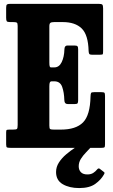

<svg xmlns="http://www.w3.org/2000/svg" viewBox="-20 -770 586 1000"><path d="M48.5 -655H32.5Q18.5 -655 15.2 -659.5Q12 -664 12 -677.5V-729Q12 -743.5 16.5 -746.8Q21 -750 34.5 -750H493Q509 -750 513 -745.8Q517 -741.5 517 -726V-504.5Q517 -491.5 515.5 -488.2Q514 -485 500.5 -485H458Q447 -485 444.5 -490Q442 -495 441.5 -504.5Q439.5 -588.5 405.5 -621.8Q371.5 -655 307 -655H262.5Q248.5 -655 242.8 -651.2Q237 -647.5 237 -632.5V-444.5Q237 -430 238.8 -424.5Q240.5 -419 245 -419H263Q288 -419 301.2 -446.2Q314.5 -473.5 315.5 -513Q316 -533 331 -533H367Q379.5 -533 383.2 -529.2Q387 -525.5 387 -513.5V-248.5Q387 -236 384 -232Q381 -228 368.5 -228H333Q315.5 -228 315 -249.5Q314 -288.5 303.8 -317.5Q293.5 -346.5 262.5 -346.5H250.5Q242.5 -346.5 239.8 -341Q237 -335.5 237 -321V-116Q237 -100.5 241.2 -97.8Q245.5 -95 261.5 -95H297Q375.5 -95 412.5 -132.5Q449.5 -170 451.5 -267.5Q452 -282 454.5 -286Q457 -290 470.5 -290H507.5Q520.5 -290 523.8 -286.8Q527 -283.5 527 -270V-18.5Q527 -5.5 524 -2.8Q521 0 508 0H34.5Q21.5 0 16.8 -2Q12 -4 12 -18V-80Q12 -91.5 15.2 -93.2Q18.5 -95 30 -95H47.5Q64.5 -95 68.2 -98.5Q72 -102 72 -119.5V-635Q72 -649.5 67.5 -652.2Q63 -655 48.5 -655ZM392.5 209.5Q341 209.5 306.5 189.2Q272 169 272 126Q272 99.5 286.8 76.5Q301.5 53.5 324.5 34Q347.5 14.5 372.2 -1.8Q397 -18 417 -31.5Q425.5 -37 435.2 -34.8Q445 -32.5 448.5 -29Q457.5 -21 459 -16.2Q460.5 -11.5 454.5 -4.5Q443 8.5 427.8 24Q412.5 39.5 401.2 57.5Q390 75.5 390 96Q390 115 401.2 126.8Q412.5 138.5 435 138.5Q453.5 138.5 465.5 130.8Q477.5 123 485.5 113Q493 103.5 500 109.5L519.5 124.5Q524.5 128 524.5 130.5Q524.5 133 521.5 138.5Q506.5 166 476.2 187.8Q446 209.5 392.5 209.5Z"/></svg>

Font: Besley* Condensed
Style: Bold
Weight: 700
Width: 3
Designer: Owen Earl
Foundry: indestructible type*
Version: Version 3.000; ttfautohint (v1.8.3)